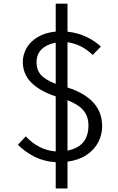

<svg xmlns="http://www.w3.org/2000/svg" viewBox="-20 -888 655 1062"><path d="M353.3 -712.8Q410.8 -706.7 457.9 -684.1Q505.1 -661.5 537.9 -630.3L492.8 -584.1Q432.3 -643.1 353.3 -654.4V-404.1Q545.1 -342.6 545.1 -190.3Q545.1 -142.6 523.3 -101Q501.5 -59.5 458.5 -30.8Q415.4 -2.1 353.3 6.2V154.4H288.2V9.2Q222.6 5.1 170.3 -21.5Q117.9 -48.2 79 -87.2L122.6 -133.8Q193.3 -57.9 288.2 -50.3V-354.9Q200.5 -384.1 153.3 -431Q106.2 -477.9 106.2 -546.2Q106.2 -584.6 126.2 -620.8Q146.2 -656.9 187.4 -682.3Q228.7 -707.7 288.2 -713.3V-867.7H353.3ZM288.2 -651.8Q240 -643.6 211 -616.2Q182.1 -588.7 182.1 -542.1Q182.1 -502.1 205.4 -474.9Q228.7 -447.7 288.2 -424.1ZM353.3 -54.9Q411.3 -66.7 440.3 -101Q469.2 -135.4 469.2 -194.4Q469.2 -242.6 442.8 -275.6Q416.4 -308.7 353.3 -333.8Z"/></svg>

Font: Fira Code Fixed Light
Style: Regular
Weight: 300
Monospace: yes
Designer: Carrois Corporate, Edenspiekermann AG, Nikita Prokopov
Foundry: Carrois Corporate, Edenspiekermann AG, Nikita Prokopov
Version: Version 5.002